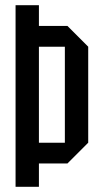

<svg xmlns="http://www.w3.org/2000/svg" viewBox="-20 -720 390 740"><path d="M40 0V-700H130V-620H240L320 -540V-170L240 -90H130V0ZM130 -170H230V-540H130Z"/></svg>

Font: Tektur Condensed
Style: Regular
Weight: 400
Width: 3
Designer: Adam Jagosz
Foundry: Adam Jagosz
Version: Version 1.005;gftools[0.9.30]